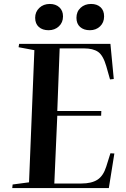

<svg xmlns="http://www.w3.org/2000/svg" viewBox="-20 -952 640 972"><path d="M154 -698 74 -713 77 -730H539L556 -552L537 -550L518 -617Q502 -672 476.5 -689.5Q451 -707 405 -707H282L270 -390H493L492 -366H270L255 -23H392Q443 -23 473 -42Q503 -61 518 -109L539 -176L559 -175L531 0H42L44 -18L127 -29ZM367 -862Q367 -893 388 -912.5Q409 -932 441 -932Q471 -932 489 -915.5Q507 -899 507 -869Q507 -838 486.5 -818.5Q466 -799 435 -799Q404 -799 385.5 -815.5Q367 -832 367 -862ZM158 -862Q158 -892 179 -912Q200 -932 232 -932Q262 -932 280.5 -915Q299 -898 299 -869Q299 -838 278 -818.5Q257 -799 226 -799Q195 -799 176.5 -815.5Q158 -832 158 -862Z"/></svg>

Font: Literata 72pt SemiBold
Style: Italic
Weight: 600
Italic angle: -2°
Designer: Latin by Veronika Burian and Jose Scaglione. Greek by Irene Vlachou. Cyrillic by Vera Evstafieva
Foundry: TypeTogether
Version: Version 3.002